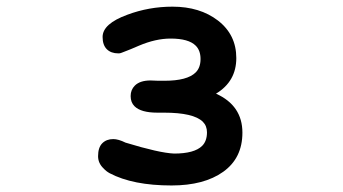

<svg xmlns="http://www.w3.org/2000/svg" viewBox="-20 -530 1040 582"><path d="M634.8 -246.1Q714.8 -210 714.8 -127.9Q714.8 -50.8 656.7 -9.3Q598.6 32.2 500 32.2Q382.8 32.2 312.5 -4.9Q301.8 -10.7 293.9 -19.5Q277.3 -35.2 277.3 -56.6Q277.3 -83 290 -95.7Q302.7 -108.4 323.2 -108.4Q338.9 -108.4 360.4 -97.7Q462.9 -66.4 507.8 -64.5Q569.3 -64.5 592.8 -87.9Q607.4 -102.5 607.4 -128.9Q607.4 -148.4 594.7 -161.1Q566.4 -188.5 477.5 -188.5Q469.7 -188.5 460 -188.5Q458 -188.5 457 -188.5Q407.2 -188.5 387.7 -208Q376 -219.7 376 -238.8Q376 -257.8 388.7 -270.5Q404.3 -286.1 436.5 -286.1Q436.5 -286.1 460 -285.2H478.5Q547.9 -285.2 573.2 -310.5Q587.9 -325.2 587.9 -351.1Q587.9 -377 573.2 -391.6Q551.8 -413.1 497.1 -413.1Q452.1 -413.1 401.4 -391.6Q372.1 -378.9 363.8 -376Q355.5 -373 352.5 -371.6Q349.6 -370.1 348.6 -370.1Q347.7 -370.1 345.7 -369.1Q342.8 -368.2 338.9 -368.2Q316.4 -368.2 303.7 -380.9Q291 -393.6 291 -418Q291 -458 366.2 -485.4Q431.6 -509.8 502.9 -509.8Q585.9 -509.8 640.6 -467.8Q696.3 -424.8 696.3 -354Q696.3 -283.2 634.8 -246.1Z"/></svg>

Font: FakePearl
Style: SemiBold
Weight: 400
Version: Version 1.2